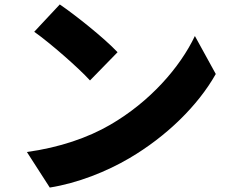

<svg xmlns="http://www.w3.org/2000/svg" viewBox="-20 -796 1040 864"><path d="M249 -776 134 -653C206 -602 332 -492 385 -434L509 -561C449 -625 318 -729 249 -776ZM101 -112 204 48C330 28 460 -24 562 -84C729 -182 871 -321 951 -463L857 -634C790 -493 655 -338 475 -234C377 -177 248 -132 101 -112Z"/></svg>

Font: Noto Sans KR Black
Style: Regular
Weight: 900
Designer: Ryoko NISHIZUKA 西塚涼子 (kana, bopomofo & ideographs); Paul D. Hunt (Latin, Greek & Cyrillic); Sandoll Communications 산돌커뮤니
Foundry: Adobe
Version: Version 2.004;hotconv 1.0.118;makeotfexe 2.5.65603